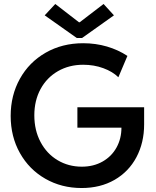

<svg xmlns="http://www.w3.org/2000/svg" viewBox="-20 -947 791 975"><path d="M34.2 -358.4Q34.2 -462.9 81.1 -547.1Q127.9 -631.3 211.9 -679.4Q295.9 -727.5 402.3 -727.5Q465.8 -727.5 523.2 -710.7Q580.6 -693.8 627 -663.1L581.1 -554.7Q551.8 -583.5 504.6 -600.8Q457.5 -618.2 402.3 -618.2Q331.1 -618.2 274.4 -585.7Q217.8 -553.2 186 -494.9Q154.3 -436.5 154.3 -361.3Q154.3 -285.6 185.8 -226.1Q217.3 -166.5 272.5 -133.5Q327.6 -100.6 395.5 -100.6Q455.1 -100.6 501 -126.7Q546.9 -152.8 571.8 -198Q596.7 -243.2 596.7 -298.8H373V-402.3H711.9V-315.4Q711.9 -222.7 672.9 -148.9Q633.8 -75.2 561.8 -33.7Q489.7 7.8 394.5 7.8Q292.5 7.8 210.2 -39.3Q127.9 -86.4 81.1 -169.9Q34.2 -253.4 34.2 -358.4ZM380.9 -834H384.8L505.9 -926.8L558.6 -869.1L396.5 -753.9H370.1L207 -869.1L260.7 -926.8Z"/></svg>

Font: Reddit Sans Strawberry SemiBold
Style: Regular
Weight: 600
Designer: Stephen Hutchings
Foundry: Reddit
Version: Version 1.013